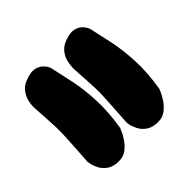

<svg xmlns="http://www.w3.org/2000/svg" viewBox="-83 -611 645 645"><g transform="rotate(45 239.5 -288.5)"><path d="M449 -189Q449 -162 438 -146.5Q427 -131 412.5 -123.5Q398 -116 387 -114Q376 -112 376 -112Q334 -115 306.5 -116.5Q279 -118 259 -119Q239 -120 221 -119.5Q203 -119 180 -117.5Q157 -116 122 -114Q122 -114 111.5 -114Q101 -114 85.5 -118.5Q70 -123 56 -134.5Q42 -146 35 -169Q27 -193 30.5 -208Q34 -223 42.5 -232Q51 -241 58.5 -244.5Q66 -248 66 -248Q105 -257 150.5 -266.5Q196 -276 251 -278.5Q306 -281 373 -270Q373 -270 384.5 -265Q396 -260 411 -250Q426 -240 437.5 -225Q449 -210 449 -189ZM449 -375Q449 -348 438 -332.5Q427 -317 412.5 -309.5Q398 -302 387 -300Q376 -298 376 -298Q334 -301 306.5 -302.5Q279 -304 259 -305Q239 -306 221 -305.5Q203 -305 180 -303.5Q157 -302 122 -300Q122 -300 111.5 -300.5Q101 -301 85.5 -305Q70 -309 56 -321Q42 -333 35 -355Q27 -379 30.5 -394Q34 -409 42.5 -418Q51 -427 58.5 -430.5Q66 -434 66 -434Q105 -443 150.5 -452.5Q196 -462 251 -464.5Q306 -467 373 -456Q373 -456 384.5 -451Q396 -446 411 -436Q426 -426 437.5 -411Q449 -396 449 -375Z"/></g></svg>

Font: Sour Gummy Black
Style: Regular
Weight: 900
Version: Version 1.000